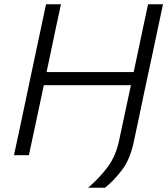

<svg xmlns="http://www.w3.org/2000/svg" viewBox="-20 -733 790 907"><path d="M46 0Q59 -59.5 70.8 -115Q82.5 -170.5 96.5 -236.5L146.5 -473Q161 -540.5 172.8 -596.8Q184.5 -653 197.5 -713H268Q255 -653.5 243 -597Q231 -540.5 217 -472.5L200 -392.5H611.5L628.5 -473Q642.5 -540.5 654.8 -597.5Q667 -654.5 679.5 -713H750Q737.5 -654.5 725.5 -597.5Q713.5 -540.5 699 -472.5L660.5 -293Q647.5 -230 635.5 -173.2Q623.5 -116.5 611.5 -61Q594.5 19.5 556.5 69.8Q518.5 120 476 154H396Q451 106.5 489 55.5Q527 4.5 542.5 -69L590 -291L598.5 -330.5H187L167 -236.5Q153 -170.5 141.2 -115Q129.5 -59.5 116.5 0Z"/></svg>

Font: Commissioner Light
Style: Italic
Weight: 300
Italic angle: -12°
Designer: Kostas Bartsokas
Foundry: Kostas Bartsokas
Version: Version 1.000; ttfautohint (v1.8.3)